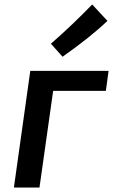

<svg xmlns="http://www.w3.org/2000/svg" viewBox="-20 -836 504 856"><path d="M156 0 217 -431H452L464 -520H115L42 0ZM259 -583Q385 -672 459 -743L391 -816Q303 -725 207 -641Z"/></svg>

Font: Brisa Sans Medium
Style: Italic
Weight: 600
Italic angle: -8°
Designer: Dalton Maag Ltd
Foundry: Dalton Maag Ltd
Version: Version 1.101;July 10, 2019;FontCreator 11.5.0.2425 64-bit